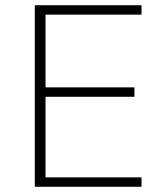

<svg xmlns="http://www.w3.org/2000/svg" viewBox="-20 -714 621 734"><path d="M113 0V-694H521V-658H154V-380H494V-344H154V-36H521V0Z"/></svg>

Font: Cantarell Light
Style: Regular
Weight: 300
Designer: Dave Crossland, Nikolaus Waxweiler, Florian Fecher, Jacques Le Bailly, Eben Sorkin, Alexei Vanyashin, Alexios Zavras, Em
Version: Version 0.303